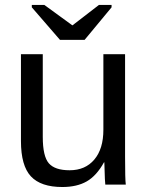

<svg xmlns="http://www.w3.org/2000/svg" viewBox="-20 -748 596 778"><path d="M401.4 -90.3Q371.1 -35.6 331.3 -12.9Q291.5 9.8 232.4 9.8Q145.5 9.8 105.2 -33.4Q64.9 -76.7 64.9 -176.3V-528.3H153.3V-193.4Q153.3 -114.3 178 -86.2Q202.6 -58.1 262.2 -58.1Q325.7 -58.1 362.3 -101.6Q398.9 -145 398.9 -222.2V-528.3H486.8V-112.8Q486.8 -20.5 489.7 0H406.7Q406.2 -2.4 405 -22.9Q403.8 -43.5 402.8 -90.3ZM432.1 -718.3 322.8 -586.4H223.1L108.9 -718.3V-728H159.7L272.9 -645.5H273.9L380.9 -728H432.1Z"/></svg>

Font: Arimo
Style: Regular
Weight: 400
Designer: Steve Matteson
Foundry: Monotype Imaging Inc.
Version: Version 1.33